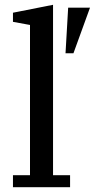

<svg xmlns="http://www.w3.org/2000/svg" viewBox="-20 -780 395 800"><path d="M34 -50H105V-676L34 -689V-727L201 -760V-50H272V0H34ZM264 -748H355L286 -558H253Z"/></svg>

Font: IBM Plex Serif Text
Style: Regular
Weight: 450
Designer: Mike Abbink, Paul van der Laan, Pieter van Rosmalen
Foundry: Bold Monday
Version: Version 3.001